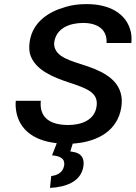

<svg xmlns="http://www.w3.org/2000/svg" viewBox="-20 -716 662 937"><path d="M57 -224C55 -202 57 -185 60 -168C76 -86 141 -33 244 -19L257 -17L234 42C264 45 299 52 293 92C287 127 258 140 230 143L224 201C302 197 375 171 387 96C394 52 372 30 335 25L323 23L335 -15L346 -16C460 -26 554 -80 572 -192C576 -219 575 -242 569 -262C548 -337 469 -374 378 -402C333 -416 299 -428 276 -445C253 -462 241 -485 245 -512C256 -580 322 -604 386 -604C457 -604 504 -571 500 -506H621C623 -530 622 -552 615 -573C592 -648 518 -696 403 -696C365 -696 332 -692 299 -682C215 -658 140 -608 125 -514C121 -486 122 -462 130 -442C157 -374 235 -340 321 -312C349 -303 371 -295 389 -287C424 -271 460 -250 451 -195C441 -129 376 -106 313 -106C228 -106 171 -139 179 -224Z"/></svg>

Font: Asimov Pro
Style: UltObl
Weight: 900
Designer: Google
Version: Version 2.000980; 2014